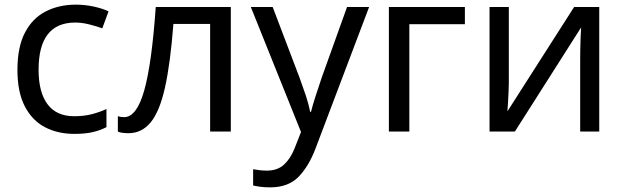

<svg xmlns="http://www.w3.org/2000/svg" viewBox="-20 -566 2684 826"><path d="M300 10Q228 10 173 -19Q118 -48 86.5 -109Q55 -170 55 -265Q55 -364 87.5 -426Q120 -488 177 -517Q234 -546 306 -546Q346 -546 384.5 -537.5Q423 -529 447 -517L420 -444Q396 -453 364 -461Q332 -469 304 -469Q146 -469 146 -266Q146 -169 184.5 -117.5Q223 -66 299 -66Q342 -66 376 -75Q410 -84 438 -97V-19Q411 -5 378.5 2.5Q346 10 300 10Z M973 0H884V-463H726Q713 -294 690 -190.5Q667 -87 628.5 -40Q590 7 533 7Q520 7 507.5 5.5Q495 4 487 0V-66Q493 -64 500 -63Q507 -62 514 -62Q568 -62 600.5 -177Q633 -292 650 -536H973Z M1059 -536H1153L1269 -231Q1284 -190 1296 -154Q1308 -118 1314 -85H1318Q1324 -110 1337 -150.5Q1350 -191 1364 -232L1473 -536H1568L1337 74Q1308 150 1264 195Q1220 240 1142 240Q1118 240 1100 237.5Q1082 235 1069 232V162Q1080 164 1095.5 166Q1111 168 1128 168Q1174 168 1202 142Q1230 116 1247 73L1275 2Z M1980 -536V-462H1741V0H1653V-536Z M2169 -536V-209Q2169 -196 2168 -172.5Q2167 -149 2165.5 -124.5Q2164 -100 2163 -87L2450 -536H2558V0H2476V-316Q2476 -332 2476.5 -358Q2477 -384 2478 -409.5Q2479 -435 2480 -448L2195 0H2086V-536Z"/></svg>

Font: Apis
Style: Regular
Weight: 400
Designer: Monotype Design Team
Foundry: Monotype Imaging Inc.
Version: Version 2.000; build 0001